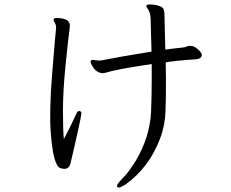

<svg xmlns="http://www.w3.org/2000/svg" viewBox="-20 -780 1040 863"><path d="M661 -548Q523 -526 433 -508H420L397 -511Q387 -509 387 -504Q387 -495 398.5 -477.5Q410 -460 425 -455Q432 -451 439.5 -451Q447 -451 454 -453Q504 -469 662 -492V-434Q662 -347 659 -276Q653 -163 590 -57Q560 -8 533 19.5Q506 47 506 54Q506 61 509 62Q512 63 516 63Q520 63 526.5 59Q533 55 543 50Q649 -25 699 -156Q722 -216 724 -281Q726 -346 726 -410L725 -500Q786 -509 854 -513Q887 -514 887 -534V-535Q887 -542 870 -558Q853 -574 836 -574H834Q825 -574 818.5 -570.5Q812 -567 789 -565Q766 -563 723 -557L719 -718Q718 -738 711.5 -744.5Q705 -751 688.5 -755.5Q672 -760 655.5 -760Q639 -760 638 -755V-753Q638 -749 641 -745Q656 -725 657 -699Q658 -673 661 -548ZM338 -281H335Q328 -281 323 -268Q320 -262 304.5 -229Q289 -196 267 -155Q263 -193 263 -281Q263 -369 274 -480Q285 -591 289.5 -624Q294 -657 294 -665.5Q294 -674 290 -679Q281 -699 232 -699Q223 -699 221 -693V-690Q221 -686 226.5 -677Q232 -668 232 -658V-653Q228 -618 214.5 -450Q201 -282 208 -186Q219 -37 250 -25Q254 -24 258.5 -22.5Q263 -21 268 -21Q289 -21 296 -42Q299 -53 304.5 -78Q310 -103 317.5 -134.5Q325 -166 331.5 -196Q338 -226 342 -247Q346 -268 346 -273Q346 -278 338 -281Z"/></svg>

Font: LXGW WenKai Mono TC
Style: Regular
Weight: 400
Designer: LXGW / Fontworks Inc.
Foundry: LXGW / Fontworks Inc.
Version: Version 1.330